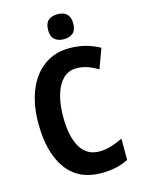

<svg xmlns="http://www.w3.org/2000/svg" viewBox="-137 -1005 805 1092"><g transform="rotate(-15 265.5 -459.0)"><path d="M336 -603Q289 -603 257.5 -571.5Q226 -540 209.5 -484.5Q193 -429 193 -355Q193 -238 231 -175Q269 -112 342 -112Q379 -112 413 -123Q447 -134 481 -150V-25Q413 10 323 10Q187 10 117 -87Q47 -184 47 -356Q47 -463 79.5 -546Q112 -629 175.5 -676.5Q239 -724 329 -724Q423 -724 505 -679L462 -563Q433 -581 402 -592Q371 -603 336 -603ZM312 -928Q386 -928 386 -854Q386 -816 366.5 -798.5Q347 -781 312 -781Q278 -781 258 -798.5Q238 -816 238 -854Q238 -893 257.5 -910.5Q277 -928 312 -928Z"/></g></svg>

Font: Noto Sans Myanmar UI Condensed
Style: Bold
Weight: 700
Width: 3
Designer: Monotype Design Team
Foundry: Monotype Imaging Inc.
Version: Version 2.103; ttfautohint (v1.8.4.7-5d5b)